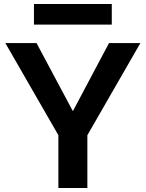

<svg xmlns="http://www.w3.org/2000/svg" viewBox="-20 -947 733 967"><path d="M274 0V-266L7 -730H164L346 -389H348L529 -730H687L420 -266V0ZM151 -823V-927H543V-823Z"/></svg>

Font: M PLUS 1
Style: Bold
Weight: 700
Designer: Coji Morishita
Foundry: UNDERFOREST DESIGN
Version: Version 1.001